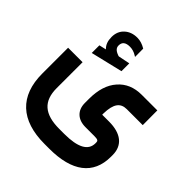

<svg xmlns="http://www.w3.org/2000/svg" viewBox="-224 -780 1153 1153"><g transform="rotate(45 352.0 -204.0)"><path d="M335 -127C335 -64 375.5 -26.9 439.9 -26.9H517.1C546.4 -26.9 551.3 -21 551.3 -6.8V-1C551.3 61 493.7 91.8 378.4 91.8H337.4C210 91.8 152.3 40 152.3 -70.8V-290.5H29.3V-70.8C29.3 118.7 136.7 218.3 337.4 218.3H378.4C570.3 218.3 674.3 141.1 674.3 -9.8V-23.9C674.3 -107.4 616.2 -150.9 517.1 -150.9H458.5V-162.1C460.4 -245.6 486.8 -278.8 539.6 -278.8H674.8V-298.3L674.3 -383.8V-403.3H542C478.5 -403.3 428.2 -382.3 391.1 -339.8C353.5 -297.4 335 -238.3 335 -162.1ZM151.9 -433.6V-368.7L355.5 -417.5V-483.9L349.6 -482.9C344.2 -481.4 334.5 -479.5 319.3 -476.6C304.2 -473.6 293 -471.2 284.7 -469.7C283.2 -469.2 282.2 -469.2 281.7 -469.2C279.8 -469.2 277.3 -469.7 273.9 -471.2C244.6 -481.9 233.9 -495.6 233.9 -514.6C233.9 -543.5 252 -557.6 287.6 -557.6C306.6 -557.6 326.2 -552.2 345.2 -540L352.5 -535.6V-544.4L352.1 -602.5V-605.5L349.6 -606.9C328.1 -619.6 305.7 -627.4 280.8 -627.4C248 -627.4 221.2 -617.7 200.2 -598.6C178.7 -579.1 168 -553.2 168 -521C168 -487.3 176.8 -463.4 196.8 -443.8Z"/></g></svg>

Font: Shabnam
Style: Bold
Weight: 700
Foundry: DejaVu fonts team - Redesigned by Saber Rastikerdar - Based on Vazir font
Version: Version 5.0.1